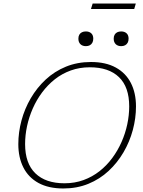

<svg xmlns="http://www.w3.org/2000/svg" viewBox="-20 -1060 813 1090"><path d="M122.5 -242Q122.5 -132.5 180.8 -76Q239 -19.5 346 -19.5Q404.5 -19.5 454.2 -37.8Q504 -56 544.8 -88Q585.5 -120 617 -162.5Q648.5 -205 670 -253.8Q691.5 -302.5 702.5 -354.2Q713.5 -406 713.5 -456Q713.5 -566 655.5 -622Q597.5 -678 490 -678Q432 -678 382 -660Q332 -642 291.2 -609.8Q250.5 -577.5 219 -535.2Q187.5 -493 166 -444Q144.5 -395 133.5 -343.8Q122.5 -292.5 122.5 -242ZM752 -456Q752 -389 734 -322Q716 -255 681.2 -195.5Q646.5 -136 596.5 -89.5Q546.5 -43 481.8 -16.5Q417 10 339.5 10Q255.5 10 198.5 -21.2Q141.5 -52.5 112.8 -109.2Q84 -166 84 -241.5Q84 -309 102 -376Q120 -443 154.8 -502.5Q189.5 -562 239.5 -608.5Q289.5 -655 354.2 -681.5Q419 -708 496.5 -708Q580.5 -708 637.5 -676.5Q694.5 -645 723.2 -588.5Q752 -532 752 -456ZM467.5 -798Q448 -798 436.5 -809.2Q425 -820.5 425 -840.5Q425 -854 430.2 -863Q435.5 -872 445 -876.8Q454.5 -881.5 467.5 -881.5Q486.5 -881.5 498 -871Q509.5 -860.5 509.5 -840.5Q509.5 -827 504.2 -817.5Q499 -808 489.8 -803Q480.5 -798 467.5 -798ZM668 -798Q648.5 -798 637 -809.2Q625.5 -820.5 625.5 -840.5Q625.5 -854 630.8 -863Q636 -872 645.5 -876.8Q655 -881.5 668 -881.5Q687 -881.5 698.5 -871Q710 -860.5 710 -840.5Q710 -827 704.8 -817.5Q699.5 -808 690.2 -803Q681 -798 668 -798ZM496.5 -1009 506 -1040H751L742 -1009Z"/></svg>

Font: Newsreader 9pt ExtraLight
Style: Italic
Weight: 250
Italic angle: -17°
Designer: Hugues Gentile
Foundry: Production Type
Version: Version 1.003